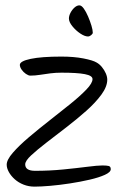

<svg xmlns="http://www.w3.org/2000/svg" viewBox="-20 -713 458 716"><path d="M340 -480Q351 -474 360 -463Q369 -452 374.5 -439.5Q380 -427 380 -416Q380 -390 358 -360Q336 -330 301 -299Q266 -268 227 -238Q188 -208 153 -181Q118 -154 96 -133.5Q74 -113 74 -100Q74 -76 111 -76Q165 -76 215.5 -81Q266 -86 305 -91Q344 -96 362 -96Q378 -96 385.5 -94Q393 -92 393 -82Q393 -71 371 -61Q349 -51 314.5 -43Q280 -35 241 -29Q202 -23 167 -20Q132 -17 109 -17Q87 -17 68 -24.5Q49 -32 35 -44.5Q21 -57 13 -71.5Q5 -86 5 -99Q5 -117 28 -143.5Q51 -170 87.5 -201Q124 -232 165 -264Q206 -296 242.5 -325.5Q279 -355 302 -379Q325 -403 325 -418Q325 -431 296.5 -436.5Q268 -442 209 -442Q188 -442 168 -439.5Q148 -437 129.5 -434Q111 -431 93 -431Q86 -431 76.5 -437.5Q67 -444 60.5 -453.5Q54 -463 54 -471Q54 -485 94.5 -493.5Q135 -502 209 -502Q256 -502 291.5 -495Q327 -488 340 -480ZM237 -644Q237 -654 243 -665.5Q249 -677 258 -685Q267 -693 276 -693Q284 -693 292.5 -681Q301 -669 308.5 -651.5Q316 -634 321 -617.5Q326 -601 326 -591Q326 -587 320 -582Q314 -577 308 -577Q296 -577 279.5 -588Q263 -599 250 -615Q237 -631 237 -644Z"/></svg>

Font: Kalam Variable Light
Style: Regular
Weight: 300
Designer: Lipi Raval, Jonny Pinhorn
Foundry: Indian Type Foundry
Version: Version 3.000